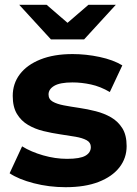

<svg xmlns="http://www.w3.org/2000/svg" viewBox="-20 -771 571 799"><path d="M253 8Q184 8 120.5 -8.5Q57 -25 20 -50L72 -162Q109 -139 159.5 -124.5Q210 -110 259 -110Q313 -110 335.5 -123Q358 -136 358 -159Q358 -178 340.5 -187.5Q323 -197 294 -202Q265 -207 230.5 -212Q196 -217 161 -225.5Q126 -234 97 -251Q68 -268 50.5 -297Q33 -326 33 -372Q33 -423 62.5 -462Q92 -501 148 -523.5Q204 -546 282 -546Q338 -546 394.5 -534Q451 -522 489 -499L437 -388Q398 -411 358.5 -419.5Q319 -428 282 -428Q230 -428 206 -414Q182 -400 182 -378Q182 -358 199.5 -348Q217 -338 246 -332.5Q275 -327 309.5 -322Q344 -317 379 -308Q414 -299 442.5 -282.5Q471 -266 489 -237.5Q507 -209 507 -163Q507 -113 477 -74.5Q447 -36 390.5 -14Q334 8 253 8ZM192 -607 60 -751H174L261 -676L348 -751H462L330 -607Z"/></svg>

Font: Montserrat Z
Style: Bold
Weight: 700
Designer: Julieta Ulanovsky
Foundry: Julieta Ulanovsky
Version: Version 8.000